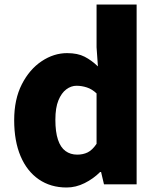

<svg xmlns="http://www.w3.org/2000/svg" viewBox="-20 -819 698 853"><path d="M276 14Q205 14 152.5 -22Q100 -58 71.5 -125Q43 -192 43 -285Q43 -378 77 -444.5Q111 -511 165 -547Q219 -583 278 -583Q325 -583 356 -567Q387 -551 415 -524L409 -609V-799H587V0H442L429 -55H425Q395 -25 356 -5.5Q317 14 276 14ZM323 -132Q349 -132 369.5 -142Q390 -152 409 -180V-404Q389 -423 366 -430.5Q343 -438 320 -438Q296 -438 274.5 -422Q253 -406 239.5 -373Q226 -340 226 -287Q226 -233 237.5 -198.5Q249 -164 271 -148Q293 -132 323 -132Z"/></svg>

Font: Noto Sans JP Thin Black
Style: Regular
Weight: 900
Version: Version 2.004-H2;hotconv 1.0.118;makeotfexe 2.5.65603